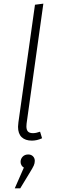

<svg xmlns="http://www.w3.org/2000/svg" viewBox="-20 -761 320 1054"><path d="M126 -83Q125 -77 125 -67Q125 -48 133.5 -39Q142 -30 161 -30Q178 -30 200 -38L211 -2Q183 11 155 11Q119 11 99 -8Q79 -27 79 -65Q79 -71 81 -89L172 -735L218 -741ZM171 122Q171 135 165.5 147.5Q160 160 142 189L91 273H61L111 159Q102 154 97.5 145.5Q93 137 93 128Q93 111 104.5 99Q116 87 135 87Q151 87 161 97Q171 107 171 122Z"/></svg>

Font: Fira Sans ExtraLight
Style: Italic
Weight: 275
Italic angle: -8°
Designer: Carrois Corporate & Edenspiekermann AG
Foundry: Carrois Corporate GbR & Edenspiekermann AG
Version: Version 4.203